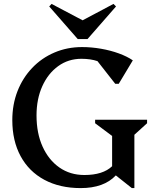

<svg xmlns="http://www.w3.org/2000/svg" viewBox="-20 -947 802 983"><path d="M393 16Q286 16 207 -26.5Q128 -69 85.5 -147.5Q43 -226 43 -332Q43 -412 69.5 -480Q96 -548 144.5 -599Q193 -650 258.5 -678Q324 -706 400 -706Q448 -706 497 -697.5Q546 -689 588.5 -673.5Q631 -658 660 -638L588 -518H570L479 -634Q444 -646 397 -646Q330 -646 278 -608.5Q226 -571 196.5 -505.5Q167 -440 167 -356Q167 -265 198 -196.5Q229 -128 284 -89.5Q339 -51 412 -51Q507 -51 554 -96V-251L467 -316V-334H733V-316L668 -257V16H655L573 -49Q512 16 393 16ZM244 -927 403 -843 561 -927 574 -914 428 -747H378L232 -914Z"/></svg>

Font: Platypi
Style: Regular
Weight: 400
Designer: David Sargent
Foundry: Bolt Cutter Type
Version: Version 1.200; ttfautohint (v1.8.4.7-5d5b)